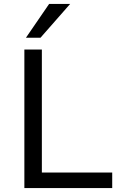

<svg xmlns="http://www.w3.org/2000/svg" viewBox="-20 -957 622 977"><path d="M104 0V-705H193V-79H551V0ZM112 -765 230 -937H337L186 -765Z"/></svg>

Font: Nunito Sans 8pt
Style: Regular
Weight: 400
Version: Version 3.101;gftools[0.9.27]